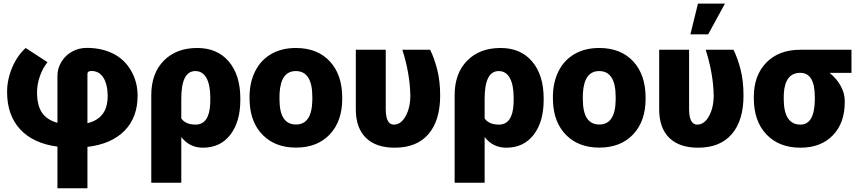

<svg xmlns="http://www.w3.org/2000/svg" viewBox="-20 -802 4716 1056"><path d="M295.9 4.4Q162.6 -13.2 90.8 -90.8Q19 -168.5 19 -296.4Q19 -364.7 47.1 -430.7Q75.2 -496.6 121.1 -538.1L241.2 -460Q214.8 -426.8 199.7 -383.8Q184.6 -340.8 183.6 -296.4Q183.6 -222.7 210.9 -182.4Q238.3 -142.1 295.9 -126.5V-384.8Q295.9 -426.8 318.4 -462.9Q340.8 -499 377.4 -518.8Q414.1 -538.6 457 -538.6Q538.6 -538.6 601.3 -507.6Q664.1 -476.6 700.4 -414.1Q736.8 -351.6 736.8 -275.9Q736.8 -155.8 664.8 -82.8Q592.8 -9.8 460.9 5.9V233.4H295.9ZM460.9 -124.5Q516.1 -137.7 544.2 -174.6Q572.3 -211.4 572.3 -275.9Q571.3 -339.8 548.1 -375.7Q524.9 -411.6 482.9 -411.6Q460.9 -411.6 460.9 -395Z M1064.9 -538.1Q1175.3 -538.1 1238.5 -463.6Q1301.8 -389.2 1301.8 -259.8V-252.9Q1301.8 -132.3 1246.8 -61Q1191.9 10.3 1096.2 10.3Q1022.5 10.3 977.1 -48.3V203.1H812V-278.3Q812 -398.4 880.9 -468.3Q949.7 -538.1 1064.9 -538.1ZM977.1 -150.4Q1001 -116.7 1055.7 -116.7Q1130.4 -116.7 1136.2 -231L1136.7 -263.2Q1136.7 -334 1115.7 -372.6Q1094.7 -411.1 1054.2 -411.1Q977.1 -411.1 977.1 -258.8Z M1352.5 -269Q1352.5 -348.1 1383.3 -409.9Q1414.1 -471.7 1471.7 -504.9Q1529.3 -538.1 1606.9 -538.1Q1725.6 -538.1 1793.9 -464.6Q1862.3 -391.1 1862.3 -264.6V-258.8Q1862.3 -135.3 1793.7 -62.7Q1725.1 9.8 1607.9 9.8Q1495.1 9.8 1426.8 -57.9Q1358.4 -125.5 1353 -241.2ZM1517.1 -258.8Q1517.1 -185.5 1540 -151.4Q1563 -117.2 1607.9 -117.2Q1695.8 -117.2 1697.8 -252.4V-269Q1697.8 -411.1 1606.9 -411.1Q1524.4 -411.1 1517.6 -288.6Z M2101.6 -528.3V-202.6Q2101.6 -116.7 2146 -116.7Q2185.5 -116.7 2211.2 -163.6Q2236.8 -210.4 2236.8 -276.4Q2234.9 -396.5 2192.9 -528.3H2345.7Q2368.2 -483.4 2384.5 -420.2Q2400.9 -356.9 2400.9 -276.4Q2400.9 -139.6 2336.7 -64.7Q2272.5 10.3 2150.9 10.3Q2048.3 10.3 1993.2 -43.2Q1938 -96.7 1937 -197.3V-528.3Z M2733.4 -538.1Q2843.8 -538.1 2907 -463.6Q2970.2 -389.2 2970.2 -259.8V-252.9Q2970.2 -132.3 2915.3 -61Q2860.4 10.3 2764.6 10.3Q2690.9 10.3 2645.5 -48.3V203.1H2480.5V-278.3Q2480.5 -398.4 2549.3 -468.3Q2618.2 -538.1 2733.4 -538.1ZM2645.5 -150.4Q2669.4 -116.7 2724.1 -116.7Q2798.8 -116.7 2804.7 -231L2805.2 -263.2Q2805.2 -334 2784.2 -372.6Q2763.2 -411.1 2722.7 -411.1Q2645.5 -411.1 2645.5 -258.8Z M3021 -269Q3021 -348.1 3051.8 -409.9Q3082.5 -471.7 3140.1 -504.9Q3197.8 -538.1 3275.4 -538.1Q3394 -538.1 3462.4 -464.6Q3530.8 -391.1 3530.8 -264.6V-258.8Q3530.8 -135.3 3462.2 -62.7Q3393.6 9.8 3276.4 9.8Q3163.6 9.8 3095.2 -57.9Q3026.9 -125.5 3021.5 -241.2ZM3185.5 -258.8Q3185.5 -185.5 3208.5 -151.4Q3231.4 -117.2 3276.4 -117.2Q3364.3 -117.2 3366.2 -252.4V-269Q3366.2 -411.1 3275.4 -411.1Q3192.9 -411.1 3186 -288.6Z M3770 -528.3V-202.6Q3770 -116.7 3814.5 -116.7Q3854 -116.7 3879.6 -163.6Q3905.3 -210.4 3905.3 -276.4Q3903.3 -396.5 3861.3 -528.3H4014.2Q4036.6 -483.4 4053 -420.2Q4069.3 -356.9 4069.3 -276.4Q4069.3 -139.6 4005.1 -64.7Q3940.9 10.3 3819.3 10.3Q3716.8 10.3 3661.6 -43.2Q3606.4 -96.7 3605.5 -197.3V-528.3ZM3818.8 -782.2H3967.3L3875 -613.3H3777.3Z M4663.1 -401.4H4542.5Q4582 -369.6 4604 -329.1Q4626 -288.6 4626 -249V-238.8Q4626 -125.5 4560.5 -57.6Q4495.1 10.3 4382.3 10.3Q4264.6 10.3 4195.3 -62.7Q4126 -135.7 4126 -262.2V-269Q4126 -387.2 4194.8 -457.8Q4263.7 -528.3 4381.3 -528.3Q4381.3 -527.8 4381.8 -527.8V-528.3H4663.1ZM4290.5 -258.8Q4290.5 -116.7 4382.3 -116.7Q4459 -116.7 4461.4 -249.5V-269Q4461.4 -401.4 4381.8 -401.4Q4297.9 -401.4 4291 -287.1Z"/></svg>

Font: Sadagaat-English
Style: Regular
Weight: 900
Designer: Ahmed alsheikh
Foundry: Ahmed alsheikh Design
Version: Version 2.137;January 17, 2018;FontCreator 11.0.0.2408 64-bi